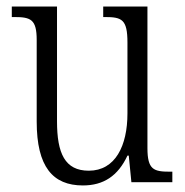

<svg xmlns="http://www.w3.org/2000/svg" viewBox="-20 -556 566 586"><path d="M233 10C296 10 340 -19 369 -81H373L381 0H506V-32H499C449 -32 430 -38 430 -104V-536H295V-504H300C352 -504 369 -497 369 -426V-210C369 -111 332 -35 251 -35C178 -35 154 -88 154 -186V-536H16V-504H23C74 -504 92 -497 92 -434V-185C92 -47 141 10 233 10Z"/></svg>

Font: Noto Serif Sinhala Condensed Light
Style: Regular
Weight: 300
Width: 3
Designer: Jelle Bosma - Monotype Design Team
Foundry: Monotype Imaging Inc.
Version: Version 2.007